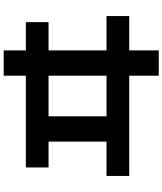

<svg xmlns="http://www.w3.org/2000/svg" viewBox="60 -880 880 1040"><g transform="rotate(-90 500.0 -360.0)"><path d="M253 -537H113V-660H610V-780H747V-660H900V-537H747V-223H933V-100H747V60H610V-100H67V-223H253ZM390 -223H610V-537H390Z"/></g></svg>

Font: M PLUS 1p
Style: Bold
Weight: 700
Version: Version 1.062